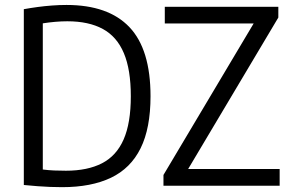

<svg xmlns="http://www.w3.org/2000/svg" viewBox="-20 -768 1204 794"><path d="M237 6Q212 6 187 5Q162 4 135.2 2Q108.5 0 78.5 -3V-730Q106 -735 135.5 -739Q165 -743 195.2 -745.2Q225.5 -747.5 255 -747.5Q428 -747.5 515.2 -655.8Q602.5 -564 602.5 -370Q602.5 -238 561.5 -155Q520.5 -72 439 -33Q357.5 6 237 6ZM252.5 -62Q342 -62 401.8 -92.8Q461.5 -123.5 491.2 -191.2Q521 -259 521 -370Q521 -480 492.2 -548.2Q463.5 -616.5 405.2 -648.2Q347 -680 258.5 -680Q235 -680 208.8 -677.8Q182.5 -675.5 157 -671.5V-67Q181 -64 204 -63Q227 -62 252.5 -62ZM656 0V-44.5L1040 -689.5L1045.5 -671H661.5V-740H1131V-695.5L747 -50.5L741.5 -69H1136.5V0Z"/></svg>

Font: Encode Sans SC SemiCondensed
Style: Regular
Weight: 400
Width: 4
Designer: Multiple Designers
Foundry: Impallari Type
Version: Version 3.002